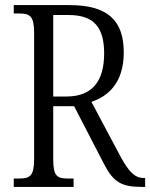

<svg xmlns="http://www.w3.org/2000/svg" viewBox="-20 -734 590 754"><path d="M34 0H269V-33H245C204 -33 189 -43 189 -109V-317H271L388 -91C425 -18 458 0 537 0H550V-35H545C509 -35 486 -60 455 -116L339 -334C405 -356 466 -409 466 -528C466 -654 403 -714 252 -714H34V-681H57C97 -681 114 -671 114 -605V-109C114 -43 97 -33 57 -33H34ZM241 -355H189V-675H250C352 -675 389 -623 389 -524C389 -415 342 -355 241 -355Z"/></svg>

Font: Noto Serif Armenian Condensed Light
Style: Regular
Weight: 300
Width: 3
Designer: Monotype Design Team
Foundry: Monotype Imaging Inc.
Version: Version 2.008